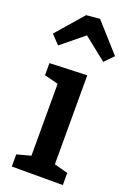

<svg xmlns="http://www.w3.org/2000/svg" viewBox="-156 -868 628 923"><g transform="rotate(20 158.0 -406.0)"><path d="M42 -623 -1 -668 119 -806 188 -812 317 -668 273 -623 156 -716ZM293 -62V0H32V-62L103 -81V-449L32 -467V-529L223 -536V-81Z"/></g></svg>

Font: Bitter SemiBold
Style: Regular
Weight: 600
Designer: Sol Matas, and Bitter project Authors
Foundry: Sol Matas
Version: Version 2.001